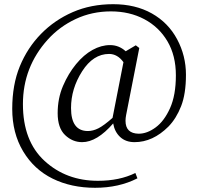

<svg xmlns="http://www.w3.org/2000/svg" viewBox="-20 -724 940 912"><path d="M38.1 -207Q38.1 -321.3 74.2 -409.2Q110.4 -497.1 174.8 -563Q239.3 -628.9 325.7 -666.5Q412.1 -704.1 517.6 -704.1Q623 -704.1 701.2 -660.2Q779.3 -616.2 821.3 -537.6Q863.3 -459 863.3 -369.1Q863.3 -278.3 840.3 -219.7Q817.4 -161.1 780.3 -123Q706.1 -48.8 619.1 -48.8Q577.1 -48.8 550.8 -73.2Q524.4 -97.7 517.6 -137.7Q440.4 -48.8 370.1 -48.8Q324.2 -48.8 289.1 -82.5Q253.9 -116.2 253.9 -186.5Q253.9 -256.8 279.3 -315.9Q304.7 -375 341.3 -419.4Q377.9 -463.9 419.4 -486.8Q460.9 -509.8 502.9 -509.8Q544.9 -509.8 577.1 -480.5L625 -508.8L641.6 -496.1L579.1 -177.7Q576.2 -163.1 576.2 -150.4Q576.2 -89.8 638.7 -88.9Q678.7 -88.9 719.2 -118.7Q759.8 -148.4 787.6 -210Q815.4 -271.5 815.4 -366.2Q815.4 -460 775.4 -527.8Q735.4 -595.7 665.5 -632.8Q595.7 -669.9 506.8 -669.9Q417 -669.9 339.8 -633.8Q262.7 -597.7 207 -536.1Q88.9 -405.3 88.9 -229.5Q88.9 -53.7 191.9 40.5Q294.9 134.8 445.3 134.8Q547.9 134.8 623 97.7L632.8 123Q544.9 168 431.6 168Q318.4 168 230 124.5Q141.6 81.1 89.8 -5.4Q38.1 -91.8 38.1 -207ZM317.4 -210.9Q317.4 -101.6 397.5 -101.6Q421.9 -101.6 447.8 -114.7Q473.6 -127.9 514.6 -164.1L566.4 -428.7Q538.1 -467.8 498 -467.8Q422.9 -467.8 370.1 -385.3Q317.4 -302.7 317.4 -210.9Z"/></svg>

Font: GenEi Koburi Mincho v6
Style: Regular
Weight: 400
Designer: o_tamon (Modified)
Foundry: o_tamon / Adobe Systems Incorporated
Version: Version 6.1